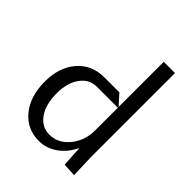

<svg xmlns="http://www.w3.org/2000/svg" viewBox="-162 -630 725 725"><g transform="rotate(45 200.0 -267.5)"><path d="M25 -170Q25 -246 65.5 -293Q106 -340 173 -340H253L290 -299V-540H350V-92L353 2L300 -1L295 -85Q276 -44 242 -19.5Q208 5 168 5Q104 5 64.5 -43Q25 -91 25 -170ZM88 -170Q88 -111 113 -75.5Q138 -40 179 -40Q225 -40 257.5 -79.5Q290 -119 290 -175V-295H179Q138 -295 113 -260.5Q88 -226 88 -170Z"/></g></svg>

Font: Glametrix
Style: Regular
Weight: 500
Designer: gluk
Foundry: gluk
Version: Version 0.40